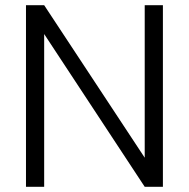

<svg xmlns="http://www.w3.org/2000/svg" viewBox="-20 -719 726 739"><path d="M607 0H537L150 -588V0H80V-699H150L537 -112V-699H607Z"/></svg>

Font: Poppins-Tabular Light
Style: Regular
Weight: 300
Designer: Ninad Kale (Devanagari), Jonny Pinhorn (Latin)
Foundry: Indian Type Foundry
Version: Version 4.004